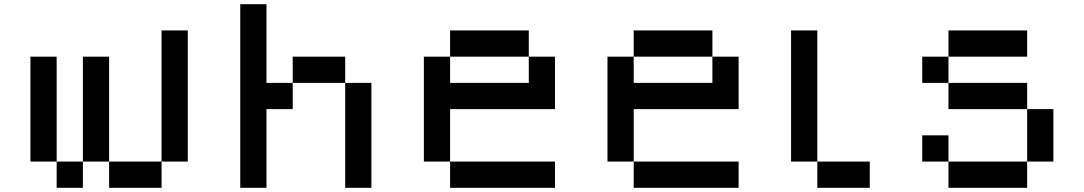

<svg xmlns="http://www.w3.org/2000/svg" viewBox="-20 -895 5165 915"><path d="M750 -750H875V-125H750ZM750 -125V0H500V-125ZM500 -125H375V-625H500ZM375 -125V0H250V-125ZM250 -125H125V-625H250Z M1125 -875H1250V-500H1375V-375H1250V0H1125ZM1375 -500V-625H1625V-500ZM1625 -500H1750V0H1625Z M2125 -750H2500V-625H2125ZM2500 -625H2625V-375H2125V-125H2000V-625H2125V-500H2500ZM2125 -125H2625V0H2125Z M3000 -750H3375V-625H3000ZM3375 -625H3500V-375H3000V-125H2875V-625H3000V-500H3375ZM3000 -125H3500V0H3000Z M3750 -750H3875V-125H3750ZM3875 -125H4125V0H3875Z M4500 -750H4875V-625H4500ZM4500 -625V-500H4375V-625ZM4500 -500H4875V-375H4500ZM4875 -375H5000V-125H4875ZM4875 -125V0H4500V-125ZM4500 -125H4375V-250H4500Z"/></svg>

Font: Dogica Pixel
Style: Regular
Weight: 400
Designer: Roberto Mocci
Version: Version 001.000